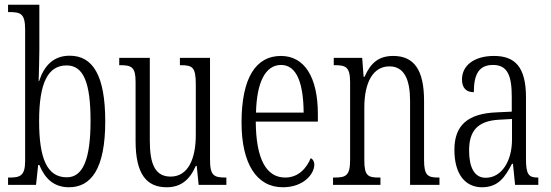

<svg xmlns="http://www.w3.org/2000/svg" viewBox="-20 -780 2326 810"><path d="M271 10C364 10 424 -67 424 -268C424 -463 371 -545 274 -545C205 -545 166 -502 145 -438H143C144 -474 146 -533 146 -569V-760H14V-729H21C67 -729 86 -722 86 -656V-101C86 -40 66 -31 22 -31H14V0H132L141 -84H146C169 -28 206 10 271 10ZM262 -32C179 -32 145 -110 145 -269C145 -428 181 -504 261 -504C333 -504 362 -430 362 -270C362 -106 329 -32 262 -32Z M683 10C740 10 779 -18 806 -80H810L818 0H935V-31H932C884 -31 866 -38 866 -105V-536H739V-505H742C792 -505 806 -497 806 -424V-210C806 -111 774 -35 700 -35C636 -35 612 -85 612 -186V-536H483V-505H487C535 -505 552 -497 552 -435V-185C552 -46 598 10 683 10Z M1173 10C1263 10 1306 -48 1306 -85C1306 -100 1299 -109 1291 -113C1273 -70 1239 -31 1183 -31C1105 -31 1060 -106 1059 -267H1321V-298C1321 -454 1265 -544 1165 -544C1059 -544 999 -451 999 -263C999 -89 1063 10 1173 10ZM1261 -305H1060C1063 -430 1098 -506 1166 -506C1234 -506 1260 -424 1261 -305Z M1385 0H1585V-31H1579C1533 -31 1517 -38 1517 -103V-326C1517 -433 1554 -500 1623 -500C1686 -500 1710 -443 1710 -355V0H1834V-31H1830C1785 -31 1769 -39 1769 -105V-355C1769 -486 1726 -544 1639 -544C1579 -544 1544 -516 1518 -456H1514L1508 -536H1388V-505H1393C1439 -505 1457 -497 1457 -433V-105C1457 -39 1439 -31 1392 -31H1385Z M2013 10C2082 10 2110 -32 2140 -89H2144L2153 0H2251V-31H2248C2211 -31 2199 -44 2199 -108V-369C2199 -497 2153 -544 2064 -544C1981 -544 1929 -504 1929 -445C1929 -410 1946 -391 1979 -391C1979 -466 2000 -506 2060 -506C2121 -506 2139 -461 2139 -372V-309L2075 -306C1955 -301 1897 -253 1897 -148C1897 -41 1946 10 2013 10ZM2029 -30C1980 -30 1959 -76 1959 -145C1959 -225 1992 -270 2086 -275L2140 -278V-191C2140 -100 2096 -30 2029 -30Z"/></svg>

Font: Noto Serif Lao ExtraCondensed Light
Style: Regular
Weight: 300
Width: 2
Designer: Monotype Design Team
Foundry: Monotype Imaging Inc.
Version: Version 2.003